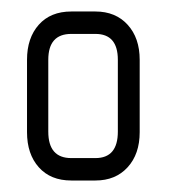

<svg xmlns="http://www.w3.org/2000/svg" viewBox="-20 -314 297 334"><path d="M146 0H104Q68 0 47.5 -23Q27 -46 27 -84V-210Q27 -248 47.5 -271Q68 -294 104 -294H146Q181 -294 202 -271Q223 -248 223 -210V-84Q223 -46 202 -23Q181 0 146 0ZM185 -210Q185 -255 146 -255H104Q64 -255 64 -210V-85Q64 -39 104 -39H146Q185 -39 185 -85Z"/></svg>

Font: Chathura
Style: Bold
Weight: 700
Designer: Appaji Ambarisha Darbha
Foundry: Aditya Fonts
Version: Version 1.002 2016